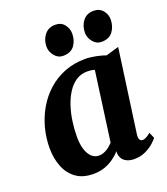

<svg xmlns="http://www.w3.org/2000/svg" viewBox="-145 -889 871 1000"><g transform="rotate(-20 291.0 -389.0)"><path d="M483 -106.5Q480.5 -86 486 -77.2Q491.5 -68.5 502 -68.5Q509.5 -68.5 520 -73.5Q530.5 -78.5 547 -91.5L561 -59Q555.5 -51 537.5 -34.2Q519.5 -17.5 491.2 -3.8Q463 10 426.5 10Q395.5 10 375 -4.8Q354.5 -19.5 352 -49.5L353 -60.5Q337.5 -43 315.2 -26.8Q293 -10.5 264.8 -0.2Q236.5 10 201.5 10Q142 10 104.2 -18Q66.5 -46 48.8 -92.5Q31 -139 31 -194.5Q31 -250.5 45.2 -304.5Q59.5 -358.5 87.2 -406.2Q115 -454 155.5 -490.2Q196 -526.5 248.2 -547.2Q300.5 -568 363.5 -568Q391 -568 422.8 -561.5Q454.5 -555 476 -547L547 -568ZM392 -497Q382.5 -500.5 372.2 -501.8Q362 -503 352 -503Q316 -503 288.8 -484.8Q261.5 -466.5 241.8 -435.5Q222 -404.5 209.2 -365Q196.5 -325.5 190.8 -283.2Q185 -241 185 -200.5Q185 -159.5 194.5 -130.2Q204 -101 221 -85.5Q238 -70 261 -70Q273 -70 283.8 -73.8Q294.5 -77.5 304.5 -83.5Q314.5 -89.5 323.2 -97Q332 -104.5 339.5 -112.5ZM262 -622Q234.5 -622 215.2 -645.8Q196 -669.5 196.5 -698.5Q197.5 -736 219 -762.2Q240.5 -788.5 277.5 -788.5Q310.5 -788.5 328.2 -765.8Q346 -743 346 -715.5Q346 -677 325.8 -649.5Q305.5 -622 262 -622ZM475 -622Q447.5 -622 428.2 -645.8Q409 -669.5 409.5 -698.5Q410.5 -736 431.5 -762.2Q452.5 -788.5 490.5 -788.5Q523 -788.5 541.5 -765.8Q560 -743 559.5 -715.5Q559 -677 538.5 -649.5Q518 -622 475 -622Z"/></g></svg>

Font: Merriweather Light 18pt ExtraBold
Style: Italic
Weight: 800
Italic angle: -7.8°
Version: Version 2.101